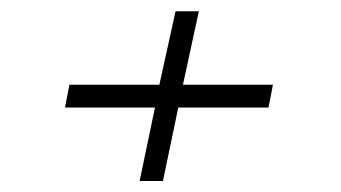

<svg xmlns="http://www.w3.org/2000/svg" viewBox="-20 -438 622 350"><path d="M469.5 -242H305L277 -108H234.5L262.5 -242H98.5L106.5 -283.5H270.5L300 -417.5H342.5L313.5 -283.5H477.5Z"/></svg>

Font: Epilogue Light
Style: Italic
Weight: 300
Italic angle: -12°
Designer: Tyler Finck
Foundry: Etcetera Type Co
Version: Version 2.111; ttfautohint (v1.8.3)